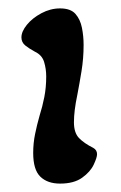

<svg xmlns="http://www.w3.org/2000/svg" viewBox="-20 -427 288 457"><path d="M123 10Q93 10 76 -6.5Q59 -23 59 -63Q59 -86 63.5 -108Q68 -130 74 -151Q81 -173 85.5 -196Q90 -219 90 -245Q90 -263 85 -279.5Q80 -296 63 -304Q50 -311 40.5 -318.5Q31 -326 31 -338Q31 -352 44 -368Q57 -384 78.5 -395.5Q100 -407 123 -407Q148 -407 159.5 -394Q171 -381 175 -361Q179 -341 179 -320Q179 -288 174 -257.5Q169 -227 164 -201Q160 -182 158 -166Q156 -150 156 -136Q156 -111 168 -98.5Q180 -86 202 -75Q211 -70 211 -60Q211 -52 203 -35Q195 -18 175.5 -4Q156 10 123 10Z"/></svg>

Font: Akaya Kanadaka
Style: Regular
Weight: 400
Designer: Vaishnavi Murthy Yerkadithaya, Juan Luis Blanco Aristondo
Version: Version 1.002; ttfautohint (v1.8.3)